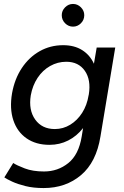

<svg xmlns="http://www.w3.org/2000/svg" viewBox="-20 -741 629 973"><path d="M231 -7Q162 -7 114.5 -40Q67 -73 47.5 -132Q28 -191 41 -268Q54 -341 90.5 -396Q127 -451 181 -481.5Q235 -512 300 -512Q357 -512 396.5 -487Q436 -462 456 -418L470 -500H564L489 -49Q468 81 390.5 146.5Q313 212 201 212Q149 212 109 202Q69 192 42 179.5Q15 167 2 158L47 85Q65 97 105.5 112.5Q146 128 203 128Q273 128 326 85.5Q379 43 394 -49L401 -92Q369 -51 325.5 -29Q282 -7 231 -7ZM258 -87Q300 -87 336 -109Q372 -131 396.5 -169.5Q421 -208 429 -258L430 -262Q442 -336 410 -382Q378 -428 316 -428Q272 -428 234 -406.5Q196 -385 170.5 -346.5Q145 -308 136 -258Q124 -183 158.5 -135Q193 -87 258 -87ZM350 -606Q327 -606 310 -623Q293 -640 293 -664Q293 -687 310 -704Q327 -721 350 -721Q373 -721 390 -704Q407 -687 407 -664Q407 -640 390 -623Q373 -606 350 -606Z"/></svg>

Font: Figtree Medium
Style: Italic
Weight: 500
Italic angle: -9.5°
Foundry: Erik Kennedy
Version: Version 2.001; ttfautohint (v1.8.4.7-5d5b);gftools[0.9.27]